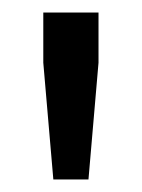

<svg xmlns="http://www.w3.org/2000/svg" viewBox="-20 -730 226 306"><path d="M65 -444 49 -630V-710H137V-630L121 -444Z"/></svg>

Font: Geist
Style: Regular
Weight: 400
Designer: Basement.studio, Andrés Briganti, Mateo Zaragoza
Foundry: Basement.studio, Vercel, Andrés Briganti, Guido Ferreyra, Mateo Zaragoza
Version: Version 1.401